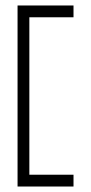

<svg xmlns="http://www.w3.org/2000/svg" viewBox="-20 -610 333 700"><path d="M44 70H248V27H87V-547H248V-590H44Z"/></svg>

Font: Charger Sport
Style: HLNrw
Weight: 100
Designer: Jasper
Foundry: Cannot Into Space Fonts
Version: Version 1.1